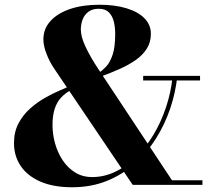

<svg xmlns="http://www.w3.org/2000/svg" viewBox="-20 -780 901 810"><path d="M540 0 209 -490Q189.5 -518.5 176.2 -552.8Q163 -587 163 -613.5Q163 -658.5 192.8 -691.2Q222.5 -724 275.5 -742Q328.5 -760 399 -760Q465 -760 514 -745Q563 -730 589.8 -702.5Q616.5 -675 616.5 -637.5Q616.5 -602.5 600 -575.8Q583.5 -549 554.5 -528.2Q525.5 -507.5 488 -490.5Q450.5 -473.5 408 -458L397 -472.5Q411.5 -482 427.5 -498.8Q443.5 -515.5 454.8 -548.2Q466 -581 466 -637.5Q466 -664.5 460.2 -688.5Q454.5 -712.5 439.5 -727.8Q424.5 -743 396.5 -743Q369.5 -743 352.8 -730.2Q336 -717.5 328.5 -697.5Q321 -677.5 321 -655Q321 -625 341.5 -581.5Q362 -538 394 -490L705.5 -19.5H834V0ZM284 10Q205 10 150.2 -14Q95.5 -38 67.2 -80Q39 -122 39 -176.5Q39 -223.5 58.2 -259.8Q77.5 -296 107.5 -322.5Q137.5 -349 169.8 -367.2Q202 -385.5 229.2 -397Q256.5 -408.5 269 -414.5L278 -399.5Q254 -386 237 -367.5Q220 -349 210.8 -321Q201.5 -293 201.5 -252.5Q201.5 -214 212.2 -175.2Q223 -136.5 244.2 -104.2Q265.5 -72 296.8 -52.5Q328 -33 369 -33Q419.5 -33 466.5 -55.5Q513.5 -78 554.5 -118Q595.5 -158 627.5 -211.5Q659.5 -265 680.2 -327Q701 -389 708 -455H727.5Q720.5 -388.5 698 -322Q675.5 -255.5 638.2 -196Q601 -136.5 549 -90Q497 -43.5 430.8 -16.8Q364.5 10 284 10ZM584 -440.5V-460H824V-440.5Z"/></svg>

Font: Bodoni Moda 11pt
Style: Bold
Weight: 700
Designer: Owen Earl
Foundry: indestructible type
Version: Version 2.004